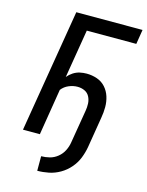

<svg xmlns="http://www.w3.org/2000/svg" viewBox="-137 -818 849 1109"><g transform="rotate(15 288.0 -263.5)"><path d="M197 208Q231 208 265.5 201Q300 194 332 175.5Q364 157 388.5 128.5Q413 100 426 67Q439 34 445 0L475 -183Q481 -216 481 -248.5Q481 -281 471.5 -311Q462 -341 441.5 -364Q421 -387 391 -397.5Q361 -408 328 -408Q308 -408 287.5 -403.5Q267 -399 248.5 -387Q230 -375 216 -358L264 -648H560L574 -735H178L56 0H157L202 -277Q219 -299 245 -310Q271 -321 297 -321Q320 -321 339.5 -312Q359 -303 369 -284Q379 -265 380 -242.5Q381 -220 377 -198L344 0Q340 25 328 49Q316 73 294.5 90.5Q273 108 247.5 114.5Q222 121 197 121Z"/></g></svg>

Font: Iosevka Sparkle Medium
Style: Italic
Weight: 500
Italic angle: -9°
Designer: Belleve Invis
Foundry: Belleve Invis
Version: Version 4.5.0; ttfautohint (v1.8.3)